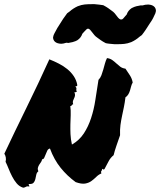

<svg xmlns="http://www.w3.org/2000/svg" viewBox="-35 -877 754 904"><path d="M200.2 -177.7Q191.4 -175.8 187.5 -167.5Q183.6 -159.2 180.2 -150.4Q176.8 -141.6 173.3 -134.3Q169.9 -127 163.1 -127Q162.1 -119.1 157.7 -113.3Q153.3 -107.4 149.4 -101.1Q145.5 -94.7 143.6 -87.4Q141.6 -80.1 145.5 -70.3Q137.7 -64.5 135.7 -53.7Q133.8 -43 131.3 -33.2Q128.9 -23.4 123 -16.6Q117.2 -9.8 101.6 -10.7Q98.6 -6.8 100.6 -5.9Q102.5 -4.9 103.5 1Q92.8 -1 87.4 2.4Q82 5.9 74.2 6.8Q55.7 1 43.5 -13.7Q31.2 -28.3 22 -46.4Q12.7 -64.5 5.4 -83Q-2 -101.6 -8.8 -115.2Q-5.9 -126 -7.8 -136.2Q-9.8 -146.5 -14.6 -153.3Q33.2 -254.9 89.8 -370.1Q146.5 -485.4 197.3 -597.7Q219.7 -588.9 241.7 -577.6Q263.7 -566.4 281.7 -551.8Q299.8 -537.1 312.5 -518.1Q325.2 -499 329.1 -475.6Q327.1 -469.7 324.7 -471.2Q322.3 -472.7 320.3 -469.7Q324.2 -464.8 324.7 -462.9Q325.2 -460.9 324.7 -459Q324.2 -457 324.2 -453.6Q324.2 -450.2 327.1 -444.3Q323.2 -445.3 321.8 -443.4Q320.3 -441.4 315.4 -443.4Q319.3 -432.6 317.9 -425.8Q316.4 -418.9 313.5 -413.6Q310.5 -408.2 308.6 -401.9Q306.6 -395.5 309.6 -385.7Q306.6 -385.7 305.2 -384.3Q303.7 -382.8 302.7 -381.3Q301.8 -379.9 300.3 -378.4Q298.8 -377 295.9 -377.9Q298.8 -356.4 297.9 -335Q296.9 -313.5 296.4 -291.5Q295.9 -269.5 296.9 -245.6Q297.9 -221.7 303.7 -196.3Q338.9 -216.8 359.9 -249Q380.9 -281.2 394 -321.3Q407.2 -361.3 414.1 -407.2Q420.9 -453.1 428.7 -501Q437.5 -509.8 442.4 -522.5Q447.3 -535.2 451.2 -549.3Q455.1 -563.5 459 -577.6Q462.9 -591.8 468.8 -603.5Q483.4 -601.6 493.7 -594.2Q503.9 -586.9 512.7 -578.6Q521.5 -570.3 531.2 -563Q541 -555.7 555.7 -553.7Q567.4 -537.1 577.1 -521.5Q586.9 -505.9 589.8 -488.3Q585 -480.5 582.5 -470.7Q580.1 -460.9 577.1 -451.2Q574.2 -441.4 569.3 -433.1Q564.5 -424.8 555.7 -418.9Q552.7 -393.6 548.3 -372.6Q543.9 -351.6 539.6 -331.1Q535.2 -310.5 532.2 -288.6Q529.3 -266.6 530.3 -240.2Q522.5 -217.8 513.7 -192.4Q504.9 -167 500 -146.5Q484.4 -133.8 475.6 -116.2Q466.8 -98.6 457 -81.1Q453.1 -77.1 452.1 -79.1Q451.2 -81.1 445.3 -82Q446.3 -78.1 445.3 -76.2Q444.3 -74.2 442.9 -72.8Q441.4 -71.3 440.9 -68.4Q440.4 -65.4 442.4 -60.5Q428.7 -54.7 418 -43.9Q407.2 -33.2 395 -24.4Q382.8 -15.6 365.7 -12.7Q348.6 -9.8 321.3 -19.5Q281.2 -48.8 250.5 -86.9Q219.7 -125 200.2 -177.7ZM664.1 -855.5Q680.7 -854.5 689.9 -846.7Q699.2 -838.9 699.2 -825.2Q697.3 -813.5 692.4 -805.7Q685.5 -790 680.2 -781.7Q674.8 -773.4 668.9 -764.6Q660.2 -751 651.9 -738.3Q643.6 -725.6 632.8 -711.9Q626 -706.1 622.1 -704.1Q613.3 -696.3 603.5 -689.9Q593.8 -683.6 583 -678.7Q565.4 -671.9 550.3 -670.4Q535.2 -668.9 517.6 -668.9H503.9Q493.2 -669.9 481.9 -670.9Q470.7 -671.9 462.9 -673.8Q448.2 -681.6 439.9 -687.5Q431.6 -693.4 423.8 -699.2Q415 -705.1 409.2 -711.9Q403.3 -718.8 398.4 -725.6Q394.5 -731.4 389.2 -736.8Q383.8 -742.2 378.9 -742.2Q374 -741.2 369.6 -736.3Q365.2 -731.4 360.4 -726.6Q358.4 -724.6 356.4 -722.2Q354.5 -719.7 352.5 -717.8Q346.7 -699.2 329.1 -687.5Q320.3 -682.6 315.4 -681.6Q310.5 -680.7 306.6 -678.7L296.9 -676.8L287.1 -674.8L277.3 -675.8Q262.7 -670.9 252.9 -670.9Q233.4 -671.9 224.1 -680.2Q214.8 -688.5 214.8 -701.2Q216.8 -712.9 221.7 -720.7Q229.5 -736.3 234.9 -745.1Q240.2 -753.9 246.1 -762.7Q253.9 -775.4 262.2 -788.1Q270.5 -800.8 281.2 -814.5Q288.1 -820.3 292 -822.3Q300.8 -830.1 310.5 -836.4Q320.3 -842.8 331.1 -847.7Q348.6 -854.5 363.8 -856Q378.9 -857.4 396.5 -857.4H410.2Q432.6 -855.5 451.2 -852.5Q465.8 -844.7 474.1 -838.9Q482.4 -833 490.2 -827.1Q499 -821.3 504.9 -814.5Q510.7 -807.6 515.6 -800.8Q527.3 -784.2 536.1 -785.2Q541 -785.2 544.9 -789.6Q548.8 -793.9 553.7 -799.8Q555.7 -802.7 561.5 -808.6Q567.4 -827.1 585 -838.9Q598.6 -845.7 607.4 -847.7L617.2 -849.6L627 -851.6H636.7Q648.4 -855.5 661.1 -855.5Z"/></svg>

Font: Permanent Marker
Style: Regular
Weight: 400
Designer: Font Diner, Inc
Foundry: Font Diner, Inc
Version: Version 1.001